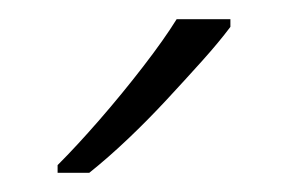

<svg xmlns="http://www.w3.org/2000/svg" viewBox="-20 -786 300 200"><path d="M220 -758Q208 -742 190.5 -722.5Q173 -703 153.5 -682Q134 -661 113.5 -641.5Q93 -622 73 -606H40V-614Q60 -634 83.5 -661Q107 -688 129 -716.5Q151 -745 164 -766H220Z"/></svg>

Font: Noto Sans Syriac Eastern ExtraLight
Style: Regular
Weight: 250
Designer: Patrick Giasson and the Monotype Design Team
Foundry: Monotype Imaging Inc.
Version: Version 3.001